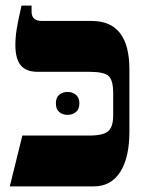

<svg xmlns="http://www.w3.org/2000/svg" viewBox="-20 -667 515 687"><path d="M15 0 60 -182H300Q349 -182 367 -197.5Q385 -213 385 -254V-334Q385 -380 368.5 -395Q352 -410 301 -410H115Q74 -410 54.5 -433Q35 -456 35 -506Q35 -534 40 -564.5Q45 -595 57 -647H93V-625Q93 -592 130 -592H308Q443 -592 443 -419V-196Q443 -103 410 -51.5Q377 0 315 0ZM180 -297Q180 -318 192 -328Q204 -338 222 -338Q239 -338 251.5 -328Q264 -318 264 -297Q264 -276 251.5 -266Q239 -256 222 -256Q204 -256 192 -266Q180 -276 180 -297Z"/></svg>

Font: Noto Serif Hebrew Condensed Black
Style: Regular
Weight: 900
Width: 3
Designer: Monotype Design Team
Foundry: Monotype Imaging Inc.
Version: Version 2.004; ttfautohint (v1.8.4.7-5d5b)